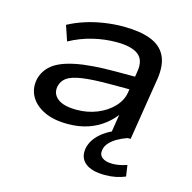

<svg xmlns="http://www.w3.org/2000/svg" viewBox="-103 -602 898 900"><g transform="rotate(15 346.5 -152.5)"><path d="M252 9Q183 9 137 -13.5Q91 -36 70.5 -73Q50 -110 59 -156Q69 -199 104.5 -228Q140 -257 213 -272Q286 -287 408 -287H519L509 -223H397Q310 -223 260.5 -215.5Q211 -208 189 -192Q167 -176 161 -149Q154 -112 183 -89Q212 -66 276 -66Q328 -66 374 -84.5Q420 -103 451 -135.5Q482 -168 488 -208L505 -315Q514 -371 481 -396Q448 -421 375 -421Q318 -421 260.5 -407Q203 -393 150 -364L125 -438Q162 -458 205.5 -472Q249 -486 296 -493Q343 -500 386 -500Q467 -500 519 -480.5Q571 -461 593 -418Q615 -375 605 -306L556 0H460L478 -112L488 -113Q466 -78 431.5 -50Q397 -22 352.5 -6.5Q308 9 252 9ZM482 195Q418 195 386.5 169Q355 143 364 95Q373 55 409.5 23Q446 -9 515 -33L541 0Q515 9 493.5 21.5Q472 34 458 49.5Q444 65 441 83Q436 108 453 121.5Q470 135 504 135Q521 135 538 131.5Q555 128 573 122L581 176Q560 185 535.5 190Q511 195 482 195Z"/></g></svg>

Font: Nunito Sans 10pt Expanded Medium
Style: Italic
Weight: 500
Width: 7
Italic angle: -9°
Designer: Vernon Adams
Foundry: Vernon Adams
Version: Version 3.101;gftools[0.9.27]